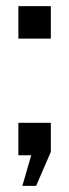

<svg xmlns="http://www.w3.org/2000/svg" viewBox="-20 -507 226 627"><path d="M40 0V-106H146V-11L98 100H53L82 0ZM146 -487V-381H40V-487Z"/></svg>

Font: Adderley Bold
Style: Regular
Weight: 700
Designer: gorohovskiy
Version: Version 1.003 November 13, 2017